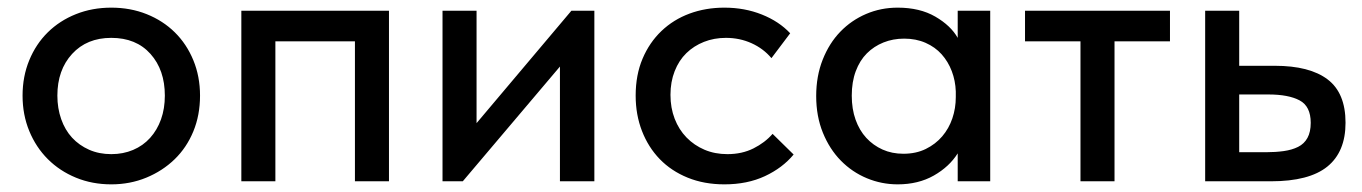

<svg xmlns="http://www.w3.org/2000/svg" viewBox="-20 -474 3560 502"><path d="M271 8Q221 8 178.5 -9.5Q136 -27 105 -58Q74 -89 56.5 -131.5Q39 -174 39 -224Q39 -274 56.5 -316.5Q74 -359 105 -389.5Q136 -420 178.5 -437Q221 -454 271 -454Q321 -454 363.5 -437Q406 -420 437 -389.5Q468 -359 485.5 -316.5Q503 -274 503 -224Q503 -173 485.5 -130.5Q468 -88 436.5 -57.5Q405 -27 362.5 -9.5Q320 8 271 8ZM271 -71Q302 -71 328 -82Q354 -93 372.5 -113.5Q391 -134 401 -162Q411 -190 411 -224Q411 -291 373.5 -333Q336 -375 271 -375Q207 -375 168.5 -333Q130 -291 130 -224Q130 -191 140 -162.5Q150 -134 168.5 -114Q187 -94 213 -82.5Q239 -71 271 -71Z M611 -446H997V0H908V-366H700V0H611Z M1137 -446H1226V-152L1474 -446H1534V0H1444V-300L1190 0H1137Z M1874 8Q1821 8 1778 -9.5Q1735 -27 1705 -58Q1675 -89 1658.5 -131.5Q1642 -174 1642 -224Q1642 -278 1660 -320.5Q1678 -363 1709.5 -393Q1741 -423 1783 -438.5Q1825 -454 1874 -454Q1927 -454 1972 -436Q2017 -418 2046 -387L1997 -322Q1976 -347 1945 -361Q1914 -375 1878 -375Q1847 -375 1820.5 -364.5Q1794 -354 1774.5 -335Q1755 -316 1744 -288Q1733 -260 1733 -226Q1733 -192 1744 -163.5Q1755 -135 1775 -114.5Q1795 -94 1822 -82.5Q1849 -71 1882 -71Q1920 -71 1950 -86Q1980 -101 2000 -124L2055 -70Q2026 -35 1980 -13.5Q1934 8 1874 8Z M2327 8Q2285 8 2246.5 -8Q2208 -24 2178.5 -54Q2149 -84 2131.5 -127Q2114 -170 2114 -223Q2114 -275 2131 -318Q2148 -361 2177 -391Q2206 -421 2244.5 -437.5Q2283 -454 2327 -454Q2385 -454 2425.5 -430.5Q2466 -407 2484 -375V-446H2569V0H2484V-73Q2462 -38 2421.5 -15Q2381 8 2327 8ZM2342 -72Q2375 -72 2400.5 -84.5Q2426 -97 2443.5 -117.5Q2461 -138 2470 -164.5Q2479 -191 2479 -220V-235Q2478 -263 2468.5 -288Q2459 -313 2442 -332Q2425 -351 2400 -362Q2375 -373 2344 -373Q2315 -373 2290 -363Q2265 -353 2246.5 -334.5Q2228 -316 2217.5 -288Q2207 -260 2207 -224Q2207 -189 2217 -161Q2227 -133 2245 -113.5Q2263 -94 2287.5 -83Q2312 -72 2342 -72Z M2805 -366H2660V-446H3039V-366H2894V0H2805Z M3131 -446H3220V-302H3313Q3404 -302 3451 -266.5Q3498 -231 3498 -153Q3498 -77 3450.5 -38.5Q3403 0 3303 0H3131ZM3290 -76Q3315 -76 3336.5 -79Q3358 -82 3374 -90Q3390 -98 3398.5 -113.5Q3407 -129 3407 -153Q3407 -196 3378 -211.5Q3349 -227 3296 -227H3220V-76Z"/></svg>

Font: Tilda Sans Medium
Style: Regular
Weight: 500
Designer: ParaType Ltd
Foundry: ParaType Ltd
Version: Version 1.009